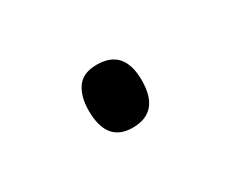

<svg xmlns="http://www.w3.org/2000/svg" viewBox="-36 -163 300 251"><g transform="rotate(-30 114.5 -37.5)"><path d="M114 10Q75 10 75 -38Q75 -59 84 -72Q93 -85 114 -85Q155 -85 155 -38Q155 10 114 10Z"/></g></svg>

Font: Noto Sans Tamil ExtraCondensed Light
Style: Regular
Weight: 300
Width: 2
Designer: Jelle Bosma - Monotype Design Team
Foundry: Monotype Imaging Inc.
Version: Version 2.004; ttfautohint (v1.8.4.7-5d5b)